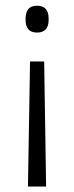

<svg xmlns="http://www.w3.org/2000/svg" viewBox="-20 -516 266 687"><path d="M145 151.5 138 -296H87.5L80 151.5ZM112.5 -495.5Q91.5 -495.5 81.5 -483.8Q71.5 -472 71.5 -449.5V-444.5Q71.5 -423 81.5 -411.2Q91.5 -399.5 112.5 -399.5Q133.5 -399.5 143.8 -411.2Q154 -423 154 -444.5V-449.5Q154 -472 143.8 -483.8Q133.5 -495.5 112.5 -495.5Z"/></svg>

Font: Anek Malayalam Light
Style: Regular
Weight: 300
Version: Version 1.003